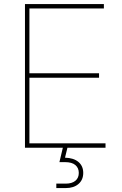

<svg xmlns="http://www.w3.org/2000/svg" viewBox="-20 -748 619 972"><path d="M106.4 0V-727.5H505.9V-705.1H128.9V-377H481.4V-354.5H128.9V-22.5H514.2V0ZM265.1 204.1V181.6H313Q344.2 181.6 361.6 167.2Q378.9 152.8 378.9 127.4Q378.9 102.5 361.6 87.6Q344.2 72.8 309.6 72.8H280.8L300.3 -9.3H321.3V0L309.1 50.3Q352.5 51.3 377 71.8Q401.4 92.3 401.4 127.4Q401.4 162.6 377.4 183.3Q353.5 204.1 313 204.1Z"/></svg>

Font: Inter 18pt Thin
Style: Regular
Weight: 250
Designer: Rasmus Andersson
Foundry: rsms
Version: Version 4.001;git-66647c0bb